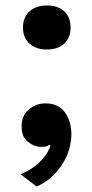

<svg xmlns="http://www.w3.org/2000/svg" viewBox="-20 -530 336 702"><path d="M146 -152Q194 -152 217.5 -119Q241 -86 241 -39Q241 1 224.5 39Q208 77 179.5 106.5Q151 136 114 152L55 107Q83 96 105 79.5Q127 63 142.5 43Q158 23 165 2L161 -1Q156 3 149 5Q142 7 129 7Q106 7 82.5 -11Q59 -29 59 -67Q59 -107 85 -129.5Q111 -152 146 -152ZM151 -349Q112 -349 88 -370.5Q64 -392 64 -429Q64 -467 88 -488.5Q112 -510 151 -510Q192 -510 215 -488.5Q238 -467 238 -429Q238 -392 215 -370.5Q192 -349 151 -349Z"/></svg>

Font: Kantumruy Pro SemiBold
Style: Regular
Weight: 600
Version: Version 1.002